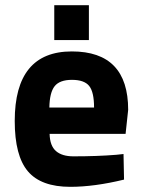

<svg xmlns="http://www.w3.org/2000/svg" viewBox="-20 -711 550 743"><path d="M264 -106Q357 -106 430 -112L458 -115L460 -16Q345 12 252 12Q139 12 88 -48Q37 -108 37 -243Q37 -512 258 -512Q476 -512 476 -286L466 -193H172Q173 -147 196.5 -126.5Q220 -106 264 -106ZM344 -295Q344 -355 325 -378.5Q306 -402 258.5 -402Q211 -402 191.5 -377.5Q172 -353 171 -295ZM190 -556V-691H324V-556Z"/></svg>

Font: Titillium Web
Style: Bold
Weight: 700
Version: Version 1.001;PS 57.000;hotconv 1.0.70;makeotf.lib2.5.55311